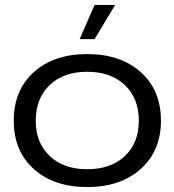

<svg xmlns="http://www.w3.org/2000/svg" viewBox="-20 -754 712 784"><path d="M335.9 9.8Q200.2 9.8 118.2 -63.7Q36.1 -137.2 36.1 -261.2Q36.1 -385.7 118.2 -459.5Q200.2 -533.2 335.9 -533.2Q472.2 -533.2 554.7 -459.5Q637.2 -385.7 637.2 -261.2Q637.2 -138.2 554.7 -64.2Q472.2 9.8 335.9 9.8ZM126 -261.2Q126 -170.9 182.9 -116.9Q239.7 -63 335.9 -63Q432.6 -63 489.7 -116.7Q546.9 -170.4 546.9 -261.2Q546.9 -352.5 489.7 -406.7Q432.6 -460.9 335.9 -460.9Q239.7 -460.9 182.9 -406.7Q126 -352.5 126 -261.2ZM305.2 -594.2 366.2 -733.9H450.2L366.2 -594.2Z"/></svg>

Font: Lumene Sans Expanded
Style: Regular
Weight: 400
Width: 7
Designer: Deni Anggara
Version: Version 1.003;Glyphs 3.1.2 (3151)